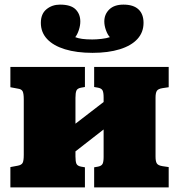

<svg xmlns="http://www.w3.org/2000/svg" viewBox="-20 -812 776 832"><path d="M25 0V-88L57 -94Q73 -97 78 -106Q83 -115 83 -141V-381Q83 -407 78 -416.5Q73 -426 57 -428L25 -434V-522H348V-435L331 -432Q315 -429 311 -419Q307 -409 307 -388V-276L429 -370V-390Q429 -411 424.5 -420Q420 -429 405 -432L388 -435V-522H711V-434L684 -430Q665 -427 659.5 -418Q654 -409 654 -389V-133Q654 -113 659.5 -104Q665 -95 684 -92L711 -88V0H388V-87L405 -90Q420 -93 424.5 -102Q429 -111 429 -132V-251L307 -156V-134Q307 -113 311 -103Q315 -93 331 -90L348 -87V0ZM381 -583Q312 -583 261.5 -598.5Q211 -614 184 -643Q157 -672 157 -713Q157 -752 181.5 -772Q206 -792 240 -792Q287 -792 307.5 -771.5Q328 -751 328 -719Q328 -701 321.5 -681.5Q315 -662 306 -651Q318 -646 336 -643.5Q354 -641 380 -641Q398 -641 420 -643.5Q442 -646 456 -651Q446 -662 439 -681.5Q432 -701 432 -719Q432 -750 453.5 -771Q475 -792 515 -792Q558 -792 580 -771.5Q602 -751 602 -713Q602 -672 575.5 -643Q549 -614 499 -598.5Q449 -583 381 -583Z"/></svg>

Font: Literata 18pt Black
Style: Regular
Weight: 900
Designer: Latin by Veronika Burian and Jose Scaglione. Greek by Irene Vlachou. Cyrillic by Vera Evstafieva.
Foundry: TypeTogether
Version: Version 3.103;gftools[0.9.29]